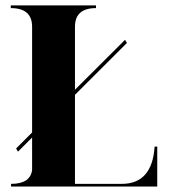

<svg xmlns="http://www.w3.org/2000/svg" viewBox="-20 -684 626 704"><path d="M556.6 0H20.5V-9.8Q91.8 -9.8 97.7 -61.5V-179.7L45.9 -127.9L39.1 -139.6L97.7 -198.2V-585.9Q97.7 -654.3 19.5 -654.3V-664.1H332V-654.3Q254.9 -654.3 254.9 -585.9V-355L438.5 -538.1L445.3 -526.4L254.9 -336.4V-9.8H426.3Q538.1 -9.8 546.9 -146.5H556.6Z"/></svg>

Font: spinweradC
Style: Bold
Weight: 700
Width: 7
Version: Version 0.3